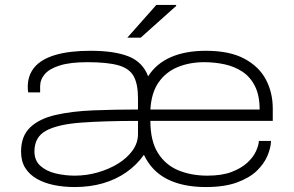

<svg xmlns="http://www.w3.org/2000/svg" viewBox="-20 -743 1186 775"><path d="M281 12Q237 12 198 4Q159 -4 129 -21Q99 -38 82 -65Q65 -92 65 -131Q65 -194 102 -229Q139 -264 204.5 -279Q270 -294 355.5 -297.5Q441 -301 537 -301V-346Q537 -404 519.5 -435.5Q502 -467 457.5 -479.5Q413 -492 333 -492Q264 -492 222 -479Q180 -466 161 -444Q142 -422 142 -395V-370H94Q93 -375 92.5 -380Q92 -385 92 -392Q92 -440 120 -472.5Q148 -505 204.5 -521.5Q261 -538 346 -538Q441 -538 498.5 -515.5Q556 -493 578 -435Q610 -486 669 -512Q728 -538 811 -538Q907 -538 966.5 -506Q1026 -474 1053.5 -421.5Q1081 -369 1081 -305V-255H587Q587 -174 617.5 -125.5Q648 -77 700 -55.5Q752 -34 817 -34Q876 -34 915 -49Q954 -64 978 -86Q1002 -108 1013 -132Q1024 -156 1025 -174H1074Q1073 -146 1059.5 -114Q1046 -82 1016.5 -53.5Q987 -25 936.5 -6.5Q886 12 811 12Q718 12 655 -20Q592 -52 561 -118Q531 -76 489 -47Q447 -18 395 -3Q343 12 281 12ZM282 -34Q329 -34 374.5 -47Q420 -60 456.5 -82.5Q493 -105 515 -135.5Q537 -166 537 -202V-255Q400 -255 306.5 -248Q213 -241 166 -215.5Q119 -190 119 -132Q119 -95 143 -73.5Q167 -52 204.5 -43Q242 -34 282 -34ZM587 -301H1028Q1028 -358 1009 -395.5Q990 -433 958 -454Q926 -475 886 -483.5Q846 -492 804 -492Q746 -492 698 -472.5Q650 -453 620.5 -411Q591 -369 587 -301ZM494 -591 611 -723H691V-719L548 -591Z"/></svg>

Font: Archivo Expanded Thin
Style: Regular
Weight: 250
Width: 7
Designer: Hector Gatti
Foundry: Omnibus-Type
Version: Version 2.001